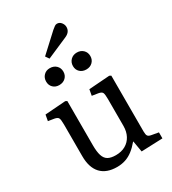

<svg xmlns="http://www.w3.org/2000/svg" viewBox="-230 -1087 1093 1221"><g transform="rotate(-30 316.5 -476.5)"><path d="M264 14Q186 14 145.5 -29.5Q105 -73 105 -157V-390Q105 -426 99 -437Q93 -448 71 -452L27 -459L35 -503L186 -514L198 -508V-183Q198 -136 207 -107.5Q216 -79 237 -67Q258 -55 294 -55Q335 -55 365 -72Q395 -89 411.5 -120Q428 -151 428 -193V-390Q428 -425 422.5 -436.5Q417 -448 394 -452L349 -459L357 -503L509 -514L521 -508V-98Q521 -74 527.5 -65Q534 -56 553 -53L603 -44V0L447 6L433 -75H431Q405 -44 379.5 -24.5Q354 -5 325.5 4.5Q297 14 264 14ZM235 -798 217 -824 347 -944Q360 -955 368.5 -961Q377 -967 386 -967Q405 -967 417 -951.5Q429 -936 429 -919Q429 -899 418 -885.5Q407 -872 387 -864ZM404 -621Q376 -621 358 -638Q340 -655 340 -682Q340 -709 358 -727Q376 -745 404 -745Q432 -745 450 -727.5Q468 -710 468 -683Q468 -656 450 -638.5Q432 -621 404 -621ZM205 -621Q178 -621 160.5 -638Q143 -655 143 -682Q143 -709 160.5 -727Q178 -745 205 -745Q234 -745 252 -727.5Q270 -710 270 -683Q270 -656 252 -638.5Q234 -621 205 -621Z"/></g></svg>

Font: Literata 18pt
Style: Regular
Weight: 400
Designer: Latin by Veronika Burian and Jose Scaglione. Greek by Irene Vlachou. Cyrillic by Vera Evstafieva.
Foundry: TypeTogether
Version: Version 3.103;gftools[0.9.29]